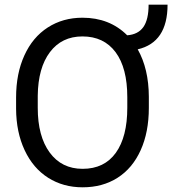

<svg xmlns="http://www.w3.org/2000/svg" viewBox="-20 -797 742 827"><path d="M621.1 -332.5Q621.1 -228 585.9 -150.1Q550.8 -72.3 486.3 -31.2Q421.9 9.8 335.9 9.8Q252.4 9.8 187.5 -31.2Q122.6 -72.3 86.2 -149.9Q49.8 -227.5 49.3 -328.6V-377.4Q49.3 -480 85 -558.3Q120.6 -636.7 185.8 -678.7Q251 -720.7 335 -720.7Q452.1 -720.7 527.8 -645Q574.7 -648.4 597.4 -680.4Q620.1 -712.4 620.1 -776.9H701.7Q701.7 -614.3 573.2 -584.5Q620.6 -500.5 621.1 -380.4ZM528.3 -378.4Q528.3 -504.4 477.8 -572.3Q427.2 -640.1 335 -640.1Q246.1 -640.1 195.1 -572.5Q144 -504.9 142.6 -384.8V-332.5Q142.6 -210 194.1 -139.9Q245.6 -69.8 335.9 -69.8Q429.2 -69.8 478.8 -138.7Q528.3 -207.5 528.3 -333Z"/></svg>

Font: SteelSelectRoboto
Style: Roboto-Regular
Weight: 400
Designer: Google
Version: Version 2.137; 2017